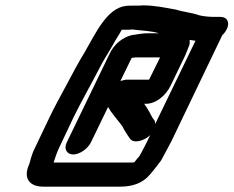

<svg xmlns="http://www.w3.org/2000/svg" viewBox="-20 -676 871 716"><path d="M616 -356 671 -470C675 -480 678 -488 681 -495L685 -505C688 -512 688 -520 687 -527H688C696 -526 702 -525 709 -524L559 -214C558 -219 558 -223 556 -227L549 -236C539 -255 532 -269 519 -287L517 -289H525C561 -289 598 -319 616 -356ZM803 -613H779C761 -613 738 -615 723 -619C696 -629 664 -631 637 -640C597 -647 559 -656 511 -656C505 -655 498 -655 492 -655H473C465 -655 457 -655 450 -654C378 -646 336 -550 295 -480C277 -451 247 -396 231 -365C207 -319 185 -282 164 -237L110 -124C104 -113 98 -95 95 -85C92 -76 91 -67 87 -59C67 -11 90 20 141 20H429C472 20 512 8 539 -25C554 -42 569 -62 581 -78C588 -91 612 -135 620 -151L809 -545C817 -552 822 -560 826 -568C838 -592 827 -613 803 -613ZM319 -145 383 -277C395 -255 413 -236 428 -216L437 -204C442 -193 450 -181 457 -170L464 -160C477 -139 517 -150 540 -172L530 -151C526 -142 519 -130 512 -116C506 -105 503 -98 500 -94C495 -88 485 -77 481 -71C478 -70 474 -70 472 -70H180C186 -88 191 -105 200 -124L254 -238C283 -297 320 -362 351 -422C368 -456 384 -478 400 -507C409 -525 426 -549 434 -565H449C456 -565 465 -565 472 -566C476 -566 479 -566 483 -565C513 -562 546 -560 573 -552H532C512 -552 492 -548 471 -545C438 -537 406 -512 389 -476L229 -145C217 -121 229 -100 253 -100C277 -100 307 -121 319 -145ZM429 -374 471 -460C474 -461 477 -461 480 -461C483 -462 486 -462 489 -462H577L536 -379H454C448 -379 440 -377 429 -374Z"/></svg>

Font: Electronic
Style: BlkUltIt
Weight: 900
Version: Version 1.011